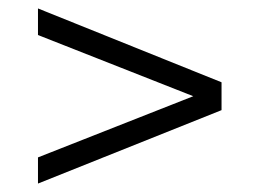

<svg xmlns="http://www.w3.org/2000/svg" viewBox="-20 -578 615 455"><path d="M505 -383V-317L70 -143V-205L438 -350L70 -495V-558Z"/></svg>

Font: Idrija
Style: Regular
Weight: 400
Designer: Julieta Ulanovsky
Foundry: Julieta Ulanovsky
Version: Version 7.200